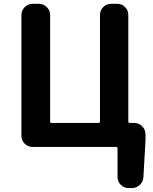

<svg xmlns="http://www.w3.org/2000/svg" viewBox="-20 -758 791 993"><path d="M643.6 -128.9Q643.6 -122.1 651.4 -122.1H674.8Q698.2 -122.1 715.3 -105Q732.4 -87.9 732.4 -64.5V-30.3L721.7 157.2Q720.7 181.6 703.1 198.2Q685.5 214.8 661.1 214.8H645.5Q622.1 214.8 605 198.2Q587.9 181.6 587.9 157.2V9.8Q587.9 2 581.1 2H148.4Q125 2 107.9 -14.6Q90.8 -31.2 90.8 -55.7V-680.7Q90.8 -704.1 107.9 -721.2Q125 -738.3 148.4 -738.3H181.6Q205.1 -738.3 222.2 -721.2Q239.3 -704.1 239.3 -680.7V-128.9Q239.3 -122.1 246.1 -122.1H489.3Q497.1 -122.1 497.1 -128.9V-680.7Q497.1 -704.1 513.7 -721.2Q530.3 -738.3 554.7 -738.3H585.9Q610.4 -738.3 627 -721.2Q643.6 -704.1 643.6 -680.7Z"/></svg>

Font: Gen Jyuu Gothic P Bold
Style: Bold
Weight: 700
Designer: [Source Han Sans]
Ryoko NISHIZUKA  (kana & ideographs); Paul D. Hunt (Latin, Greek & Cyrillic); Wenlong ZHANG  (bopomofo
Version: Version 1.002.20150607